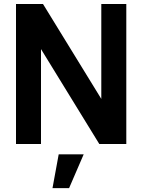

<svg xmlns="http://www.w3.org/2000/svg" viewBox="-20 -720 712 960"><path d="M60 0V-700H195L486.5 -225.5V-700H611.5V0H476.5L185 -474.5V0ZM242.5 220.5 273.5 51.5H398.5L325.5 220.5Z"/></svg>

Font: Urbanist
Style: Bold
Weight: 700
Designer: Corey Hu
Foundry: Corey Hu
Version: Version 1.330; ttfautohint (v1.8.4.7-5d5b)